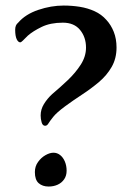

<svg xmlns="http://www.w3.org/2000/svg" viewBox="-20 -672 487 692"><path d="M142.6 -218.7Q133.6 -218.7 130.1 -230.9Q126.5 -243 126.5 -255.8Q126.5 -277.6 138.4 -297.1Q150.3 -316.5 167.8 -332.6Q196.7 -356.9 224.6 -383.4Q252.5 -410 271.3 -439.4Q290 -468.8 290 -500.4Q290 -538 268.6 -564.1Q247.1 -590.3 206.6 -590.3Q161.7 -590.3 130.4 -575.1Q99.1 -560 80.3 -543.5Q68.8 -531.9 62.3 -525.6Q55.7 -519.3 53.4 -519.3Q45.5 -519.3 40.1 -530.8Q34.7 -542.4 34.7 -564.8Q34.7 -573.3 37.3 -579.6Q39.9 -585.9 45.5 -590.3Q71.6 -620.6 117.8 -636.3Q164 -652 209.5 -652Q238.8 -652 267.5 -647.5Q296.1 -642.9 320.9 -631.6Q345.7 -620.3 363.2 -600.5Q380.2 -582.2 390.1 -557.1Q400 -531.9 400 -500.8Q400 -461.3 382.5 -430.8Q365.1 -400.4 336.7 -376.4Q308.4 -352.5 276 -331.3Q243.6 -310.1 214 -288.4Q183.9 -266.1 171.5 -250.4Q159.1 -234.7 154.3 -226.7Q149.6 -218.7 142.6 -218.7ZM155.2 0.3Q133.3 0.3 119.5 -11.7Q105.7 -23.8 105.7 -51.7Q105.7 -72.4 117 -88.1Q128.2 -103.9 143.8 -112.7Q159.4 -121.6 172.7 -121.6Q186.2 -121.6 196.8 -113.1Q207.5 -104.7 213.8 -89.8Q220.1 -74.9 220.1 -56.7Q220.1 -38.6 211.2 -25.8Q202.3 -12.9 187.7 -6.3Q173.1 0.3 155.2 0.3Z"/></svg>

Font: Briem Hand Thin
Style: Regular
Weight: 100
Designer: Gunnlaugur SE Briem, Eben Sorkin
Foundry: Sorkin Type Co.
Version: Version 1.003